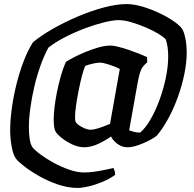

<svg xmlns="http://www.w3.org/2000/svg" viewBox="-20 -724 952 944"><path d="M363 200Q314 200 264.5 183Q215 166 172 141.5Q129 117 99 93.5Q69 70 59 57Q44 36 37 -5Q30 -46 30 -82Q30 -132 38 -191Q46 -250 61 -310Q76 -370 96.5 -423.5Q117 -477 142 -516Q180 -548 237.5 -581Q295 -614 360.5 -642Q426 -670 489.5 -687Q553 -704 603 -704Q639 -704 683.5 -690.5Q728 -677 770 -656.5Q812 -636 842 -614Q872 -592 880 -574Q889 -552 893.5 -524.5Q898 -497 898 -467Q898 -417 886.5 -360.5Q875 -304 854.5 -247Q834 -190 807 -140.5Q780 -91 750 -56Q739 -47 713.5 -33.5Q688 -20 659 -10Q630 0 607 0Q578 0 555.5 -18Q533 -36 526 -53Q500 -34 464 -17Q428 0 394 0Q364 0 333 -15Q302 -30 279.5 -49Q257 -68 252 -80Q248 -86 246 -102Q244 -118 244 -138Q244 -161 248 -196Q252 -231 260 -271Q268 -311 279 -350Q290 -389 304 -420Q318 -429 344 -442.5Q370 -456 401.5 -469Q433 -482 465 -491Q497 -500 524 -500Q537 -500 561.5 -494Q586 -488 613.5 -478.5Q641 -469 665 -459.5Q689 -450 703 -443L704 -418Q690 -406 681.5 -394.5Q673 -383 667 -362.5Q661 -342 654 -302L615 -83Q626 -79 639.5 -75.5Q653 -72 669 -72Q696 -95 720.5 -137.5Q745 -180 764.5 -233.5Q784 -287 795.5 -342.5Q807 -398 807 -447Q807 -496 795 -530Q785 -542 758.5 -558Q732 -574 697 -589Q662 -604 626.5 -614.5Q591 -625 563 -625Q536 -625 493 -614.5Q450 -604 400 -585.5Q350 -567 302 -542.5Q254 -518 218 -490Q197 -451 179 -401Q161 -351 148.5 -297Q136 -243 129 -191.5Q122 -140 122 -98Q122 -68 125.5 -43.5Q129 -19 138 -2Q150 14 179 35.5Q208 57 245 77Q282 97 321 110.5Q360 124 393 124Q414 124 441 120.5Q468 117 494 111.5Q520 106 538 102Q541 108 543.5 116Q546 124 546 136Q518 156 483 170.5Q448 185 415.5 192.5Q383 200 363 200ZM425 -86Q437 -86 455 -91Q473 -96 491 -103Q509 -110 521 -115L569 -385Q548 -396 517.5 -406Q487 -416 471 -416Q457 -416 435.5 -411Q414 -406 399 -400Q391 -382 382.5 -349.5Q374 -317 366.5 -278.5Q359 -240 354 -205.5Q349 -171 349 -149Q349 -136 351 -127Q355 -117 369 -107.5Q383 -98 398.5 -92Q414 -86 425 -86Z"/></svg>

Font: Texturina 72pt 72pt Regular
Style: Bold Italic
Weight: 700
Italic angle: -11°
Designer: Guillermo Torres Carreño
Foundry: Omnibus-Type
Version: Version 1.002; ttfautohint (v1.8.3)